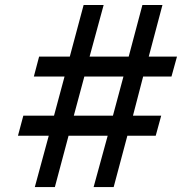

<svg xmlns="http://www.w3.org/2000/svg" viewBox="-20 -672 757 767"><path d="M628.9 -651.9 574.2 -445.8H687L665 -366.2H551.8L511.2 -210H624L602.1 -129.9H488.8L434.1 75.2H354L410.2 -129.9H253.9L199.2 75.2H119.1L174.8 -129.9H51.8L73.2 -210H195.8L237.8 -366.2H115.2L136.2 -445.8H258.8L314 -651.9H394L337.9 -445.8H494.1L548.8 -651.9ZM473.1 -366.2H316.9L274.9 -210H431.2Z"/></svg>

Font: Stilu
Style: Regular
Weight: 400
Designer: Genilson Lima Santos
Foundry: Genilson Lima Santos
Version: Version 1.200;PS 001.200;hotconv 1.0.88;makeotf.lib2.5.64775